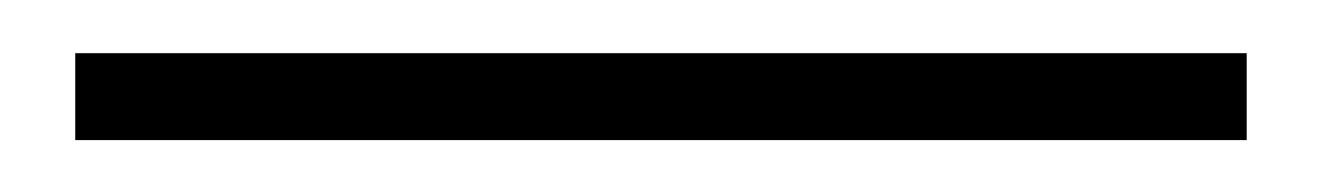

<svg xmlns="http://www.w3.org/2000/svg" viewBox="-20 54 508 74"><path d="M9 108V74.5H460.5V108Z"/></svg>

Font: Imbue Thin 10pt
Style: Regular
Weight: 400
Version: Version 1.102